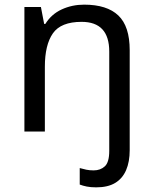

<svg xmlns="http://www.w3.org/2000/svg" viewBox="-20 -566 658 826"><path d="M394 240Q370 240 353 236.5Q336 233 323 228V157Q337 161 351 164Q365 167 383 167Q412 167 431 149.5Q450 132 450 83V-344Q450 -472 331 -472Q242 -472 207.5 -422.5Q173 -373 173 -279V0H85V-536H156L170 -463H175Q201 -505 245.5 -525.5Q290 -546 342 -546Q440 -546 489 -499.5Q538 -453 538 -350V80Q538 130 522.5 166Q507 202 475.5 221Q444 240 394 240Z"/></svg>

Font: Noto Sans Ol Chiki
Style: Regular
Weight: 400
Designer: Monotype Design Team, Lewis McGuffie
Foundry: Monotype Imaging Inc.
Version: Version 2.003